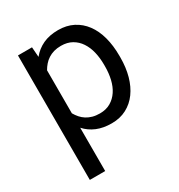

<svg xmlns="http://www.w3.org/2000/svg" viewBox="-175 -656 911 977"><g transform="rotate(-30 280.5 -167.5)"><path d="M514.6 -258.3Q514.6 -200.2 501 -151.1Q487.3 -102.1 461.2 -66.2Q435.1 -30.3 397 -10.3Q358.9 9.8 310.1 9.8Q260.3 9.8 222.9 -5.9Q185.5 -21.5 158.7 -51.3V203.1H68.4V-528.3H150.9L155.3 -469.7Q182.1 -502.9 220.2 -520.5Q258.3 -538.1 308.6 -538.1Q358.4 -538.1 396.7 -518.6Q435.1 -499 461.4 -463.6Q487.8 -428.2 501.2 -378.7Q514.6 -329.1 514.6 -268.6ZM424.3 -268.6Q424.3 -308.1 416 -343Q407.7 -377.9 390.1 -404.3Q372.6 -430.7 345.7 -446Q318.8 -461.4 281.7 -461.4Q258.8 -461.4 240 -456.1Q221.2 -450.7 206.1 -440.9Q190.9 -431.2 179.2 -417.7Q167.5 -404.3 158.7 -388.7V-136.2Q167.5 -120.6 179.2 -107.2Q190.9 -93.8 206.1 -84.2Q221.2 -74.7 240.2 -69.3Q259.3 -64 282.7 -64Q319.3 -64 345.9 -79.6Q372.6 -95.2 390.1 -121.6Q407.7 -147.9 416 -183.3Q424.3 -218.8 424.3 -258.3Z"/></g></svg>

Font: Dirooz
Style: Regular
Weight: 400
Foundry: DejaVu fonts team - Redesigned by Saber Rastikerdar
Version: Version 0.2.1